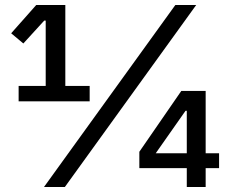

<svg xmlns="http://www.w3.org/2000/svg" viewBox="-20 -753 925 773"><path d="M341 -345H55V-407H164V-670H158L74 -578L25 -619L126 -733H243V-407H341ZM241 0H157L686 -733H770ZM808 0H732V-76H541V-142L710 -387H808V-136H862V-76H808ZM727 -307 607 -136H732V-307Z"/></svg>

Font: IBM Plex Sans JP Medium
Style: Regular
Weight: 500
Designer: Mike Abbink; Paul van der Laan; Pieter van Rosmalen; Wujin Sim; Yejin Wi; Jinhee Kim; Boomi Park; Yona Kim; Kichan Ma
Foundry: Sandoll Inc.
Version: Version 1.001